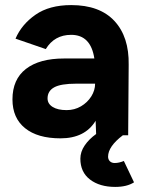

<svg xmlns="http://www.w3.org/2000/svg" viewBox="-20 -532 574 755"><path d="M29 -141Q29 -220 82 -261Q135 -302 232 -302H351Q337 -395 260 -395Q194 -395 160 -339L41 -380Q65 -436 119.5 -474Q174 -512 260 -512Q372 -512 430 -449.5Q488 -387 486 -277L484 0H463Q405 44 405 84Q405 95 412 102Q419 109 431 109Q448 109 467 101L507 185Q479 203 433 203Q372 203 334 174Q296 145 296 92Q296 65 313 40Q330 15 358 -5L356 -57Q314 12 218 12Q128 12 78.5 -28Q29 -68 29 -141ZM242 -99Q273 -99 298.5 -114Q324 -129 339 -153Q354 -177 354 -203H280Q219 -203 193 -188.5Q167 -174 167 -145Q167 -124 187 -111.5Q207 -99 242 -99Z"/></svg>

Font: Oak Sans
Style: Bold
Weight: 700
Designer: Erik Kennedy, Walven
Foundry: Erik Kennedy, Walven
Version: Version 1.000